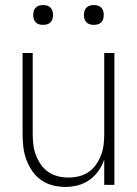

<svg xmlns="http://www.w3.org/2000/svg" viewBox="-20 -729 540 757"><path d="M238 8Q212 8 187 1.5Q162 -5 141.5 -19.5Q121 -34 106.5 -55.5Q92 -77 83.5 -100.5Q75 -124 72 -149.5Q69 -175 69 -200V-520H109V-200Q109 -179 111.5 -158Q114 -137 121.5 -117.5Q129 -98 141 -80.5Q153 -63 170.5 -51Q188 -39 208.5 -34Q229 -29 250 -29Q271 -29 291.5 -34Q312 -39 329.5 -51Q347 -63 359 -80.5Q371 -98 378.5 -117.5Q386 -137 388.5 -158Q391 -179 391 -200V-520H431V0H391V-100Q383 -76 368 -55Q353 -34 332.5 -19.5Q312 -5 287.5 1.5Q263 8 238 8ZM350 -631Q342 -631 334.5 -633Q327 -635 321 -641Q315 -647 313 -654.5Q311 -662 311 -670Q311 -678 313 -685.5Q315 -693 321 -699Q327 -705 334.5 -707Q342 -709 350 -709Q358 -709 365.5 -707Q373 -705 379 -699Q385 -693 387 -685.5Q389 -678 389 -670Q389 -662 387 -654.5Q385 -647 379 -641Q373 -635 365.5 -633Q358 -631 350 -631ZM150 -631Q142 -631 134.5 -633Q127 -635 121 -641Q115 -647 113 -654.5Q111 -662 111 -670Q111 -678 113 -685.5Q115 -693 121 -699Q127 -705 134.5 -707Q142 -709 150 -709Q158 -709 165.5 -707Q173 -705 179 -699Q185 -693 187 -685.5Q189 -678 189 -670Q189 -662 187 -654.5Q185 -647 179 -641Q173 -635 165.5 -633Q158 -631 150 -631Z"/></svg>

Font: Iosevka Term Curly Extralight
Style: Regular
Weight: 200
Designer: Belleve Invis
Foundry: Belleve Invis
Version: Version 32.3.0